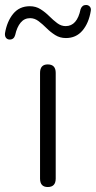

<svg xmlns="http://www.w3.org/2000/svg" viewBox="-81 -748 386 772"><path d="M111 4Q80 4 80 -30V-455Q80 -489 111 -489Q143 -489 143 -455V-30Q143 4 111 4ZM-42 -589Q-51 -589 -56.5 -595.5Q-62 -602 -61 -614Q-53 -662 -28 -692.5Q-3 -723 39 -723Q63 -723 82 -711Q101 -699 117 -683Q133 -667 149 -655Q165 -643 183 -643Q229 -643 243 -711Q249 -728 265 -728Q274 -728 280 -721.5Q286 -715 284 -704Q276 -655 250.5 -625Q225 -595 184 -595Q160 -595 141 -607Q122 -619 106 -635Q90 -651 74 -663Q58 -675 40 -675Q17 -675 2 -657Q-13 -639 -20 -607Q-25 -589 -42 -589Z"/></svg>

Font: Chiron GoRound TC L
Style: Regular
Weight: 300
Designer: Ryoko NISHIZUKA 西塚涼子 (kana, bopomofo & ideographs); Paul D. Hunt (Latin, Greek & Cyrillic); Sandoll Communications 산돌커뮤니
Foundry: Adobe
Version: Version 1.000;hotconv 1.1.1;makeotfexe 2.6.0